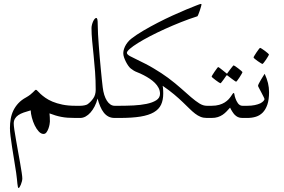

<svg xmlns="http://www.w3.org/2000/svg" viewBox="-20 -591 1423 962"><path d="M402.8 -30.8Q402.8 -24.9 402.1 -19.5Q401.4 -14.2 398.7 -9.8Q396 -5.4 390.6 -2.7Q385.3 0 376 0H357.9Q336.4 0 319.3 -1.2Q302.2 -2.4 287.1 -5.4Q272 -8.3 257.6 -12.7Q243.2 -17.1 228 -22.9Q229 -14.6 229.5 -3.7Q230 7.3 230 18.1Q230 22 228.3 32.2Q226.6 42.5 222.7 53.2Q218.8 64 212.9 72Q207 80.1 198.2 80.1Q185.5 80.1 174.1 67.6Q162.6 55.2 153.8 36.9Q145 18.6 139.6 -2Q134.3 -22.5 133.8 -38.1Q114.3 -32.7 98.4 -27.1Q82.5 -21.5 71.5 -13.9Q60.5 -6.3 54.7 3.9Q48.8 14.2 48.8 27.8Q48.8 38.1 52 59.8Q55.2 81.5 60.1 109.1Q64.9 136.7 70.3 167Q75.7 197.3 80.6 224.6Q85.4 252 88.6 273.2Q91.8 294.4 91.8 303.2Q91.8 310.1 89.6 318.4Q87.4 326.7 84.5 334Q81.5 341.3 78.4 346.2Q75.2 351.1 73.2 351.1Q70.8 351.1 69.6 345.2Q68.4 339.4 67.1 329.1Q65.9 318.8 64.7 304.9Q63.5 291 61 274.9Q56.2 242.2 50.5 208.5Q44.9 174.8 40.3 144.8Q35.6 114.7 32.7 90.3Q29.8 65.9 29.8 51.3Q29.8 26.9 33.7 4.4Q37.6 -18.1 47.1 -37.6Q56.6 -57.1 72 -73.7Q87.4 -90.3 110.8 -103Q123 -109.9 131.6 -116.7Q140.1 -123.5 145.5 -128.9Q150.9 -134.3 154.3 -137.7Q157.7 -141.1 160.2 -141.1Q163.1 -141.1 168.2 -135.3Q173.3 -129.4 183.1 -120.4Q192.9 -111.3 207.3 -101.1Q221.7 -90.8 242.9 -81.8Q264.2 -72.8 292.5 -66.9Q320.8 -61 357.9 -61H376Q385.3 -61 390.6 -58.3Q396 -55.7 398.7 -51.5Q401.4 -47.4 402.1 -42Q402.8 -36.6 402.8 -30.8Z M600.1 -30.8Q600.1 -24.9 599.4 -19.5Q598.6 -14.2 595.9 -9.8Q593.3 -5.4 587.9 -2.7Q582.5 0 573.2 0H554.2Q536.6 0 523.2 -7.1Q509.8 -14.2 499.8 -27.1Q489.7 -40 482.2 -57.9Q474.6 -75.7 468.8 -97.2Q463.4 -75.7 454.1 -57.9Q444.8 -40 433.3 -27.1Q421.9 -14.2 408.7 -7.1Q395.5 0 382.3 0H364.3Q355 0 349.6 -2.7Q344.2 -5.4 341.6 -9.8Q338.9 -14.2 338.1 -19.5Q337.4 -24.9 337.4 -30.8Q337.4 -36.6 338.1 -42Q338.9 -47.4 341.6 -51.5Q344.2 -55.7 349.6 -58.3Q355 -61 364.3 -61H382.3Q392.6 -61 403.3 -63.2Q414.1 -65.4 418.9 -68.8Q434.6 -80.1 447 -97.7Q459.5 -115.2 459.5 -141.1Q459.5 -188.5 456.3 -231.7Q453.1 -274.9 449 -313.7Q444.8 -352.5 441.7 -386.7Q438.5 -420.9 438.5 -450.2Q438.5 -458 440.7 -466.8Q442.9 -475.6 446.3 -483.2Q449.7 -490.7 453.9 -495.8Q458 -501 462.4 -501Q465.8 -501 467.8 -494.1Q469.7 -487.3 469.7 -464.8Q469.7 -445.8 471.2 -419.4Q472.7 -393.1 474.9 -363.8Q477.1 -334.5 479.7 -303.7Q482.4 -272.9 485.1 -244.9Q487.8 -216.8 490.2 -193.1Q492.7 -169.4 494.6 -153.8Q497.1 -132.8 502.4 -115.7Q507.8 -98.6 515.6 -86.4Q523.4 -74.2 533.2 -67.6Q543 -61 554.2 -61H573.2Q582.5 -61 587.9 -58.3Q593.3 -55.7 595.9 -51.5Q598.6 -47.4 599.4 -42Q600.1 -36.6 600.1 -30.8Z M1061.5 -30.8Q1061.5 -24.9 1060.8 -19.5Q1060.1 -14.2 1057.4 -9.8Q1054.7 -5.4 1049.3 -2.7Q1043.9 0 1034.7 0H1016.1Q999 0 985.1 -5.6Q971.2 -11.2 957.5 -21.7Q943.8 -32.2 929 -46.9Q914.1 -61.5 895.3 -79.6Q876.5 -97.7 852.1 -118.2Q827.6 -138.7 794.9 -161.1Q796.9 -152.8 797.4 -141.1Q797.9 -129.4 797.9 -123Q797.9 -89.8 787.1 -66.7Q776.4 -43.5 751 -28.6Q725.6 -13.7 683.6 -6.8Q641.6 0 579.1 0H561Q551.8 0 546.4 -2.7Q541 -5.4 538.3 -9.8Q535.6 -14.2 534.9 -19.5Q534.2 -24.9 534.2 -30.8Q534.2 -36.6 534.9 -42Q535.6 -47.4 538.3 -51.5Q541 -55.7 546.4 -58.3Q551.8 -61 561 -61H579.1Q613.3 -61 649.2 -62.7Q685.1 -64.5 714.6 -70.6Q744.1 -76.7 762.9 -88.6Q781.7 -100.6 781.7 -121.1Q781.7 -136.7 774.7 -150.4Q767.6 -164.1 756.1 -175.5Q744.6 -187 730.2 -196.5Q715.8 -206.1 700.7 -213.9Q682.1 -223.6 666.3 -229.5Q650.4 -235.4 634.8 -248Q629.4 -252.4 623 -261.2Q616.7 -270 611.1 -281Q605.5 -292 601.6 -303.2Q597.7 -314.5 597.7 -324.2Q597.7 -330.6 599.6 -339.4Q601.6 -348.1 606.2 -357.9Q610.8 -367.7 618.7 -377.9Q626.5 -388.2 637.7 -397Q662.6 -416.5 697.5 -437Q732.4 -457.5 770.3 -477.1Q808.1 -496.6 845.7 -513.7Q883.3 -530.8 913.8 -543.5Q944.3 -556.2 963.9 -563.7Q983.4 -571.3 985.8 -571.3Q989.7 -571.3 989.7 -568.4Q989.7 -566.9 987.1 -557.6Q984.4 -548.3 981 -537.8Q977.5 -527.3 973.9 -518.6Q970.2 -509.8 968.8 -509.3Q928.7 -496.6 887 -480Q845.2 -463.4 805.9 -445.6Q766.6 -427.7 731.9 -409.7Q697.3 -391.6 671.4 -375.5Q645.5 -359.4 630.6 -346.4Q615.7 -333.5 615.7 -326.2Q615.7 -318.4 631.3 -309.8Q647 -301.3 668.9 -291Q689.5 -281.2 710.2 -270.5Q731 -259.8 750.5 -248Q770 -236.3 788.1 -224.6Q806.2 -212.9 821.8 -201.2Q858.4 -173.8 886.5 -148.7Q914.6 -123.5 937.3 -104Q960 -84.5 978.8 -72.8Q997.6 -61 1016.1 -61H1034.7Q1043.9 -61 1049.3 -58.3Q1054.7 -55.7 1057.4 -51.5Q1060.1 -47.4 1060.8 -42Q1061.5 -36.6 1061.5 -30.8Z M1240.7 -30.8Q1240.7 -24.9 1240 -19.5Q1239.3 -14.2 1236.6 -9.8Q1233.9 -5.4 1228.5 -2.7Q1223.1 0 1213.9 0H1194.8Q1181.2 0 1171.9 -4.4Q1162.6 -8.8 1154.8 -17.1Q1149.4 -22.9 1143.1 -33Q1136.7 -43 1132.8 -51.8Q1124 -42 1115.2 -32.7Q1106.4 -23.4 1095.7 -16.1Q1085 -8.8 1071.5 -4.4Q1058.1 0 1040 0H1022Q1012.7 0 1007.3 -2.7Q1002 -5.4 999.3 -9.8Q996.6 -14.2 995.8 -19.5Q995.1 -24.9 995.1 -30.8Q995.1 -36.6 995.8 -42Q996.6 -47.4 999.3 -51.5Q1002 -55.7 1007.3 -58.3Q1012.7 -61 1022 -61H1040Q1062 -61 1078.1 -65.7Q1094.2 -70.3 1105.7 -77.6Q1117.2 -85 1124.8 -93Q1132.3 -101.1 1137.2 -108.4Q1142.1 -115.7 1145.3 -120.4Q1148.4 -125 1150.9 -125Q1153.8 -125 1154.8 -116.7Q1155.8 -108.4 1159.7 -98.1Q1161.6 -92.3 1164.8 -85.7Q1168 -79.1 1172.1 -73.5Q1176.3 -67.9 1181.9 -64.5Q1187.5 -61 1194.8 -61H1213.9Q1223.1 -61 1228.5 -58.3Q1233.9 -55.7 1236.6 -51.5Q1239.3 -47.4 1240 -42Q1240.7 -36.6 1240.7 -30.8ZM1194.8 -230Q1194.8 -228 1190.4 -220.2Q1186 -212.4 1180.4 -203.9Q1174.8 -195.3 1169.7 -188.5Q1164.6 -181.6 1162.6 -181.6Q1161.6 -181.6 1155 -186.3Q1148.4 -190.9 1140.6 -196.8Q1131.8 -203.1 1120.6 -211.9Q1118.7 -213.9 1117.2 -213.9Q1115.7 -213.9 1113.8 -211.9Q1106.4 -201.2 1100.6 -192.9Q1095.2 -185.5 1090.6 -179.7Q1085.9 -173.8 1084.5 -173.8Q1083 -173.8 1075.9 -178.5Q1068.8 -183.1 1061 -189Q1053.2 -194.8 1046.9 -200.2Q1040.5 -205.6 1040.5 -207Q1040.5 -209 1045.2 -216.6Q1049.8 -224.1 1055.7 -232.7Q1061.5 -241.2 1066.7 -248Q1071.8 -254.9 1072.8 -254.9Q1075.2 -254.9 1081.5 -250Q1087.9 -245.1 1094.7 -239.7Q1103 -233.4 1112.8 -225.1Q1115.7 -222.2 1117.2 -222.2Q1118.7 -222.2 1120.6 -226.1Q1127.9 -236.3 1134.3 -244.6Q1139.6 -251.5 1144.5 -257.6Q1149.4 -263.7 1150.4 -263.7Q1151.9 -263.7 1159.2 -258.8Q1166.5 -253.9 1174.3 -247.8Q1182.1 -241.7 1188.5 -236.3Q1194.8 -231 1194.8 -230Z M1328.1 -128.9Q1328.1 -91.8 1319.6 -66.9Q1311 -42 1296.4 -27.1Q1281.7 -12.2 1262 -6.1Q1242.2 0 1219.2 0H1201.2Q1191.9 0 1186.5 -2.7Q1181.2 -5.4 1178.5 -9.8Q1175.8 -14.2 1175 -19.5Q1174.3 -24.9 1174.3 -30.8Q1174.3 -36.6 1175 -42Q1175.8 -47.4 1178.5 -51.5Q1181.2 -55.7 1186.5 -58.3Q1191.9 -61 1201.2 -61H1219.2Q1240.2 -61 1256.6 -64.5Q1272.9 -67.9 1284.2 -73.2Q1294.4 -78.6 1299.8 -84.7Q1305.2 -90.8 1305.2 -94.2Q1305.2 -97.2 1300 -107.2Q1294.9 -117.2 1289.1 -128.4Q1283.2 -139.6 1278.1 -149.2Q1272.9 -158.7 1272.9 -161.1Q1272.9 -164.6 1277.6 -173.6Q1282.2 -182.6 1288.1 -192.4Q1293.9 -202.1 1299.3 -210.7Q1304.7 -219.2 1306.2 -221.2Q1317.4 -196.8 1322.8 -174.6Q1328.1 -152.3 1328.1 -128.9ZM1327.6 -318.4Q1327.6 -316.4 1323.2 -308.8Q1318.8 -301.3 1313.2 -292.7Q1307.6 -284.2 1302 -277.3Q1296.4 -270.5 1294.4 -270.5Q1293.5 -270.5 1286.4 -274.9Q1279.3 -279.3 1271.2 -284.9Q1263.2 -290.5 1256.8 -295.9Q1250.5 -301.3 1250.5 -303.2Q1250.5 -305.2 1255.1 -312.7Q1259.8 -320.3 1265.4 -328.9Q1271 -337.4 1276.4 -344.2Q1281.7 -351.1 1283.2 -351.1Q1285.2 -351.1 1292.5 -346.4Q1299.8 -341.8 1307.6 -335.9Q1315.4 -330.1 1321.5 -324.7Q1327.6 -319.3 1327.6 -318.4Z"/></svg>

Font: Scheherazade
Style: Regular
Weight: 400
Designer: SIL International
Foundry: SIL International
Version: Version 2.100 (build 932/914)